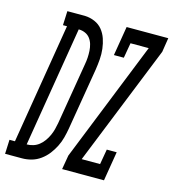

<svg xmlns="http://www.w3.org/2000/svg" viewBox="-169 -826 828 917"><g transform="rotate(15 245.0 -367.5)"><path d="M-60 0 -57 -70H-30L68 -665H48L51 -735H86H138Q164 -734 187 -724Q210 -714 225 -695.5Q240 -677 248 -653.5Q256 -630 259 -604.5Q262 -579 260 -553Q258 -527 254 -501L203 -195Q199 -172 193 -149Q187 -126 176 -104Q165 -82 150 -62.5Q135 -43 114.5 -28Q94 -13 70.5 -6.5Q47 0 24 0ZM28 -70Q44 -70 60 -75Q76 -80 89 -90.5Q102 -101 112 -115Q122 -129 129 -144.5Q136 -160 140 -175.5Q144 -191 147 -207L198 -513Q201 -529 202 -546Q203 -563 202 -579.5Q201 -596 196.5 -611.5Q192 -627 182.5 -639.5Q173 -652 158 -658.5Q143 -665 127 -665H126ZM222 0 234 -70 472 -665H382L369 -590H320L344 -735H550L539 -665L300 -70H391L404 -145H453L429 0Z"/></g></svg>

Font: Iosevka Slab
Style: Italic
Weight: 400
Italic angle: -9°
Monospace: yes
Designer: Belleve Invis
Foundry: Belleve Invis
Version: Version 11.1.0; ttfautohint (v1.8.3)